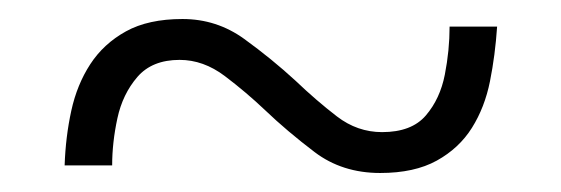

<svg xmlns="http://www.w3.org/2000/svg" viewBox="-20 -456 590 202"><path d="M380 -274Q340 -274 311 -296Q282 -318 259 -340Q239 -359 216.5 -376Q194 -393 169 -393Q140 -393 124.5 -375Q109 -357 103.5 -331.5Q98 -306 98 -282H48Q49 -312 55 -339.5Q61 -367 75 -388.5Q89 -410 112.5 -423Q136 -436 172 -436Q208 -436 237 -415Q266 -394 291 -371Q313 -350 334.5 -333.5Q356 -317 382 -317Q413 -317 428 -334.5Q443 -352 448 -377.5Q453 -403 453 -428H503Q501 -398 495.5 -370.5Q490 -343 476.5 -321.5Q463 -300 439.5 -287Q416 -274 380 -274Z"/></svg>

Font: Onest ExtraLight
Style: Regular
Weight: 250
Designer: Dmitri Voloshin, Andrey Kudryavtsev
Foundry: Dmitri Voloshin, Andrey Kudryavtsev
Version: Version 1.000;gftools[0.9.33]